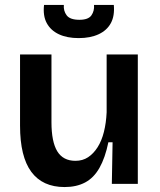

<svg xmlns="http://www.w3.org/2000/svg" viewBox="-20 -743 645 776"><path d="M241 13Q152 13 106.5 -48.5Q61 -110 61 -235V-523H188V-249Q188 -170 211.5 -131.5Q235 -93 285 -93Q314 -93 336 -107.5Q358 -122 374.5 -148Q391 -174 400 -210Q409 -246 411 -289V-523H537V-218V0H432L435 -168H418Q405 -105 382 -64.5Q359 -24 324 -5.5Q289 13 241 13ZM158 -723H238Q236 -699 249.5 -681Q263 -663 301 -663Q337 -663 349.5 -681Q362 -699 360 -723H440Q444 -679 428 -649.5Q412 -620 378.5 -604.5Q345 -589 298 -589Q251 -589 218 -604.5Q185 -620 169 -649.5Q153 -679 158 -723Z"/></svg>

Font: Bricolage Grotesque 20pt SemiBold
Style: Regular
Weight: 600
Version: Version 1.001;gftools[0.9.33.dev8+g029e19f]